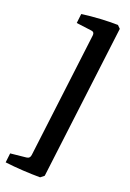

<svg xmlns="http://www.w3.org/2000/svg" viewBox="-194 -761 679 1004"><g transform="rotate(20 145.5 -259.0)"><path d="M169 185Q126 185 73.5 182Q21 179 -27 173L-21 121L66 112Q86 110 88 90L174 -607Q176 -626 158 -628L73 -639L79 -691Q129 -698 182.5 -701Q236 -704 279 -703L295 -687L189 169Z"/></g></svg>

Font: Yrsa
Style: Italic
Weight: 400
Italic angle: -7.10001°
Designer: Anna Giedrys (Yrsa+Rasa design), David Brezina (Yrsa art-direction, Rasa art-direction, design)
Foundry: Rosetta Type Foundry
Version: Version 2.004